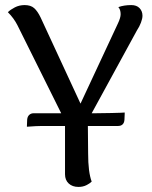

<svg xmlns="http://www.w3.org/2000/svg" viewBox="-20 -724 599 756"><path d="M519 -604 341 -278H351Q373 -278 419 -279Q465 -280 471 -281V-276L470 -252Q469 -240 462.5 -234Q456 -228 445 -228H326L327 -120Q327 -46 341 -9Q333 -1 319.5 5.5Q306 12 289 12Q265 12 250.5 -1.5Q236 -15 236 -38V-228H146Q125 -228 86 -225V-229L87 -253Q88 -265 95 -271.5Q102 -278 112 -278H221L49 -624Q35 -652 11 -676Q21 -686 38.5 -695Q56 -704 77 -704Q101 -704 114.5 -692Q128 -680 140 -655L297 -316L444 -631Q455 -654 455 -668Q455 -686 446 -696Q468 -704 497 -704Q518 -704 529.5 -692Q541 -680 541 -662Q541 -651 535 -635Q529 -619 519 -604Z"/></svg>

Font: Arima Madurai Medium
Style: Regular
Weight: 500
Designer: Joana Correia and Natanael Gama
Foundry: NDISCOVER
Version: Version 1.020